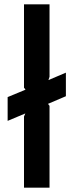

<svg xmlns="http://www.w3.org/2000/svg" viewBox="-20 -860 337 880"><path d="M282 -419 200 -384 207 -375V0H90V-326L96 -340L15 -306V-415L97 -449L90 -458V-840H207V-508L202 -493L282 -527Z"/></svg>

Font: Sinkin Sans 500 Medium
Style: 500 Medium
Weight: 500
Designer: Keith Bates
Foundry: K-Type
Version: Sinkin Sans (version 1.0)  by Keith Bates   •   © 2014   www